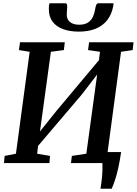

<svg xmlns="http://www.w3.org/2000/svg" viewBox="-20 -1003 842 1181"><path d="M598 158Q601 141 603.5 122.2Q606 103.5 607.8 83.5Q609.5 63.5 610.2 42.5Q611 21.5 610 0L564 -67.5H725Q717 -12 707.5 30.2Q698 72.5 687.5 104Q677 135.5 667 158ZM4.5 0 8.5 -44 78 -57.5 162.5 -684.5 96.5 -695 103 -743H378.5L373 -695L293 -684.5L219 -144.5L195 -156L328.5 -322.5L623 -674L582 -577L595 -684.5L521.5 -695L528 -743H801.5L796 -695L724.5 -684.5L640.5 -57.5L714 -44L709.5 0H416.5L422 -44L511 -57.5L584.5 -595L609 -585.5L483 -421.5L179.5 -65L217.5 -134L208.5 -57.5L287.5 -44L284 0ZM381.5 -983Q389 -983 391.2 -976.8Q393.5 -970.5 393.5 -961.5Q393 -951.5 391.8 -937.2Q390.5 -923 390.5 -912.5Q390.5 -884 410.5 -867.5Q430.5 -851 467 -851Q502 -851 522.2 -865Q542.5 -879 552.2 -901Q562 -923 565.5 -947.5Q567.5 -961 571.8 -972Q576 -983 586 -983H678Q678 -979 677.8 -975Q677.5 -971 676.5 -965Q666.5 -913 638.8 -878.2Q611 -843.5 567.5 -826Q524 -808.5 465 -808.5Q409.5 -808.5 368 -823.8Q326.5 -839 303.5 -869.5Q280.5 -900 280.5 -946Q280.5 -955 281 -964.2Q281.5 -973.5 285 -983Z"/></svg>

Font: Merriweather SemiBold
Style: Italic
Weight: 600
Italic angle: -7.8°
Version: Version 2.101